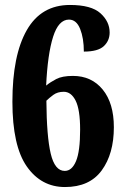

<svg xmlns="http://www.w3.org/2000/svg" viewBox="-20 -744 501 774"><path d="M242 10Q146 10 88 -73Q30 -156 30 -334Q30 -521 88 -622.5Q146 -724 262 -724Q348 -724 385 -690.5Q422 -657 422 -613Q422 -580 398.5 -558Q375 -536 318 -536Q318 -590 303 -627.5Q288 -665 258 -665Q216 -665 194 -595.5Q172 -526 166 -399Q183 -413 207 -425.5Q231 -438 274 -438Q349 -438 394 -383Q439 -328 439 -231Q439 -124 390 -57Q341 10 242 10ZM241 -55Q270 -55 286.5 -94.5Q303 -134 303 -221Q303 -302 285 -338Q267 -374 237 -374Q212 -374 195 -361.5Q178 -349 167 -338Q168 -194 184.5 -124.5Q201 -55 241 -55Z"/></svg>

Font: Noto Serif Myanmar ExtraCondensed ExtraBold
Style: Regular
Weight: 800
Width: 2
Designer: Ben Mitchell and the Monotype Design Team
Foundry: Monotype Imaging Inc.
Version: Version 2.106; ttfautohint (v1.8.4.7-5d5b)